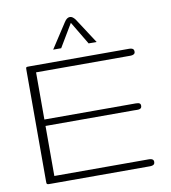

<svg xmlns="http://www.w3.org/2000/svg" viewBox="-82 -804 779 875"><g transform="rotate(-10 307.5 -366.5)"><path d="M564 -17.1Q564 -9.8 561 -6.3Q558.1 -2.9 553 -1.5Q547.9 0 541.5 0Q535.2 0 527.8 0H82Q74.7 0 71 -0.2Q67.4 -0.5 65.4 -2.2Q63.5 -3.9 63.2 -7.3Q63 -10.7 63 -17.1V-525.9Q63 -533.2 63.2 -536.9Q63.5 -540.5 64.9 -542Q66.4 -543.5 70.1 -543.7Q73.7 -543.9 81.1 -543.9H526.9Q534.2 -543.9 540.5 -543.9Q546.9 -543.9 552 -542.5Q557.1 -541 560.1 -537.6Q563 -534.2 563 -526.9Q563 -521 560.1 -517.8Q557.1 -514.6 552 -513.2Q546.9 -511.7 540.5 -511.7Q534.2 -511.7 526.9 -511.7H104.5V-293.5H513.7Q521 -293.5 527.3 -293.5Q533.7 -293.5 538.8 -292.5Q543.9 -291.5 546.9 -288.3Q549.8 -285.2 549.8 -279.3Q549.8 -272 546.9 -268.8Q543.9 -265.6 538.8 -264.4Q533.7 -263.2 527.3 -263.4Q521 -263.7 513.7 -263.7H104.5V-32.2H527.8Q535.2 -32.2 541.5 -32.2Q547.9 -32.2 553 -30.8Q558.1 -29.3 561 -26.1Q564 -22.9 564 -17.1ZM236.3 -600.1H199.2L273.9 -714.8Q285.6 -733.4 299.8 -733.4Q313 -733.4 325.7 -714.8L400.4 -600.1H363.3L299.8 -706.5Z"/></g></svg>

Font: Gruppo
Style: Regular
Weight: 400
Foundry: Vernon Adams
Version: Version 1.000